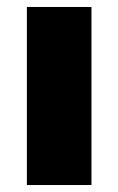

<svg xmlns="http://www.w3.org/2000/svg" viewBox="-20 -530 339 550"><path d="M57 -510H242V0H57Z"/></svg>

Font: Saira Stencil
Style: Regular
Weight: 400
Designer: Hector Gatti with collaboration of the Omnibus-Type team
Foundry: Omnibus-Type
Version: Version 1.003